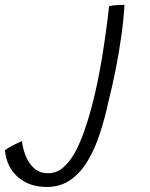

<svg xmlns="http://www.w3.org/2000/svg" viewBox="-260 -474 596 762"><path d="M-74.5 268Q-144.5 268 -189.2 228.5Q-234 189 -240.5 122Q-227.5 112.5 -207 102Q-186.5 91.5 -173 85.5Q-170 113 -158.8 142.8Q-147.5 172.5 -125.5 193Q-103.5 213.5 -68.5 213.5Q-35 213.5 -8.2 190Q18.5 166.5 39 128Q59.5 89.5 75.5 43.2Q91.5 -3 103.5 -48.5Q127 -137 144.2 -241.2Q161.5 -345.5 173 -449.5Q188.5 -453.5 208 -454Q214.5 -454.5 221.8 -454.5Q229 -454.5 234 -454.5Q230.5 -394.5 221.2 -328.8Q212 -263 199 -198Q186 -133 171.5 -75.5Q157 -7.5 137 54.2Q117 116 88.2 164.2Q59.5 212.5 19.5 240.2Q-20.5 268 -74.5 268Z"/></svg>

Font: Grandstander ExtraLight
Style: Italic
Weight: 200
Italic angle: -15°
Designer: Tyler Finck
Foundry: Etcetera Type Co
Version: Version 1.200; ttfautohint (v1.8.3)